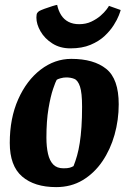

<svg xmlns="http://www.w3.org/2000/svg" viewBox="-20 -754 526 786"><path d="M210 12Q121 12 70.5 -31.5Q20 -75 20 -169Q20 -270 54.5 -347.5Q89 -425 146.5 -469Q204 -513 272 -513Q364 -513 415 -472Q466 -431 466 -327Q466 -263 449 -202.5Q432 -142 399 -93.5Q366 -45 318.5 -16.5Q271 12 210 12ZM240 -65Q257 -65 265.5 -67.5Q274 -70 281 -74Q289 -94 295.5 -117Q302 -140 306.5 -169Q311 -198 313.5 -234.5Q316 -271 316 -317Q316 -374 307.5 -399.5Q299 -425 284.5 -431Q270 -437 251 -437Q240 -437 227.5 -433.5Q215 -430 212 -427Q208 -421 197.5 -390.5Q187 -360 178.5 -309.5Q170 -259 170 -191Q170 -153 176.5 -124.5Q183 -96 198 -80.5Q213 -65 240 -65ZM268 -556Q226 -556 194.5 -576Q163 -596 146 -625.5Q129 -655 129 -682Q129 -696 132.5 -701Q136 -706 141 -709Q146 -712 162 -718Q178 -724 194.5 -729Q211 -734 214 -734Q219 -710 230.5 -692Q242 -674 260.5 -664.5Q279 -655 304 -655Q332 -655 354 -665.5Q376 -676 391.5 -689.5Q407 -703 416 -715Q425 -727 426 -730L474 -713Q473 -708 466.5 -691Q460 -674 445.5 -651Q431 -628 408 -606.5Q385 -585 350.5 -570.5Q316 -556 268 -556Z"/></svg>

Font: Faustina Light ExtraBold
Style: Italic
Weight: 800
Italic angle: -8°
Version: Version 1.200